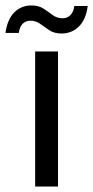

<svg xmlns="http://www.w3.org/2000/svg" viewBox="-67 -685 342 705"><path d="M62 0V-496H146V0ZM159 -562Q132 -562 114 -574Q96 -586 80.5 -597.5Q65 -609 44 -609Q28 -609 16.5 -598Q5 -587 2 -564H-47Q-40 -614 -14.5 -639.5Q11 -665 48 -665Q75 -665 92.5 -653.5Q110 -642 126 -630Q142 -618 163 -618Q180 -618 191.5 -629.5Q203 -641 206 -663H255Q249 -614 223 -588Q197 -562 159 -562Z"/></svg>

Font: DM Sans 28pt
Style: Regular
Weight: 400
Version: Version 4.004;gftools[0.9.30]